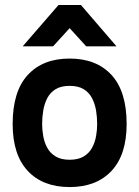

<svg xmlns="http://www.w3.org/2000/svg" viewBox="-20 -747 564 777"><path d="M216.8 -726.8H307.5L451.5 -559.5H328.8L261.8 -633L194.8 -559.5H71.8ZM31.2 -245Q31.2 -377 92.2 -443.5Q153.2 -510 261.8 -510Q370.2 -510 431.4 -443.5Q492.5 -377 492.5 -245Q492.5 -121 431.4 -55.5Q370.2 10 261.8 10Q153.2 10 92.2 -55.5Q31.2 -121 31.2 -245ZM261.8 -100.5Q296.8 -100.5 318.8 -113.9Q340.8 -127.2 352.5 -148.9Q364.2 -170.5 368.8 -196Q373.2 -221.5 373.2 -245Q373.2 -272.5 368.8 -299.6Q364.2 -326.8 352.5 -349.6Q340.8 -372.5 318.8 -386Q296.8 -399.5 261.8 -399.5Q227 -399.5 205 -386Q183 -372.5 171.2 -349.6Q159.5 -326.8 155 -299.6Q150.5 -272.5 150.5 -245Q150.5 -221.5 155 -196Q159.5 -170.5 171.2 -148.9Q183 -127.2 205 -113.9Q227 -100.5 261.8 -100.5Z"/></svg>

Font: Haskoy
Style: Regular
Weight: 400
Designer: Ertekin Erdin
Foundry: Ertekin Erdin
Version: Version 1.500